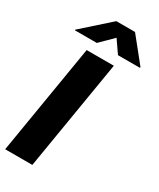

<svg xmlns="http://www.w3.org/2000/svg" viewBox="-237 -1030 914 1103"><g transform="rotate(30 220.0 -478.5)"><path d="M303.7 -727.5 183.1 0H2.9L123.5 -727.5ZM293.9 -792 236.8 -874.5 153.3 -792H7.8L8.8 -796.9L188 -956.5H312L440.4 -796.9L439.5 -792Z"/></g></svg>

Font: Inter Display Extra Bold
Style: Italic
Weight: 800
Italic angle: -9.39999°
Designer: Rasmus Andersson
Foundry: rsms
Version: Version 4.000;git-4fc901f